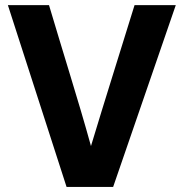

<svg xmlns="http://www.w3.org/2000/svg" viewBox="-20 -731 720 753"><path d="M241.1 2.2 10.9 -710.9H172.2Q192.8 -641.9 213.6 -573.1Q234.4 -504.3 255.4 -435.5Q276.5 -366.7 296.9 -297.5Q317.4 -228.2 336.8 -158.2Q378.8 -297.1 421.9 -435Q464.9 -572.9 507.7 -710.9H669.4L423.7 2.2Z"/></svg>

Font: Comme
Style: Regular
Weight: 400
Designer: Vernon Adams
Foundry: Vernon Adams
Version: Version 1.000;gftools[0.9.27]